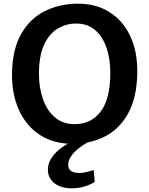

<svg xmlns="http://www.w3.org/2000/svg" viewBox="-20 -771 808 1040"><path d="M381.5 8Q275.5 10 199.2 -38.2Q123 -86.5 83 -174Q43 -261.5 45 -376Q47.5 -503.5 94 -586Q140.5 -668.5 219.2 -709Q298 -749.5 396.5 -751Q497.5 -752.5 572 -706Q646.5 -659.5 686.2 -574Q726 -488.5 723.5 -372.5Q721 -245 676.5 -161.2Q632 -77.5 555.8 -35.8Q479.5 6 381.5 8ZM384.5 -98.5Q473.5 -98.5 525.5 -167Q577.5 -235.5 577.5 -377.5Q577.5 -451.5 557 -512Q536.5 -572.5 495.5 -608Q454.5 -643.5 392.5 -643.5Q338 -643.5 292 -615.8Q246 -588 218.5 -527.8Q191 -467.5 191 -370Q191 -295.5 212.8 -233.8Q234.5 -172 277.5 -135.2Q320.5 -98.5 384.5 -98.5ZM365 249Q334 249 305.8 238.5Q277.5 228 259.5 206.8Q241.5 185.5 239.5 154.5Q238 118.5 256.2 89.2Q274.5 60 303 37.2Q331.5 14.5 361 0L375.5 -8L454.5 0Q428.5 14.5 404 34.2Q379.5 54 364.2 76.5Q349 99 349.5 123Q350 145.5 365.8 155.8Q381.5 166 410 166Q431.5 166 453 160Q474.5 154 487.5 150L493 214Q473.5 227.5 441 238.2Q408.5 249 365 249Z"/></svg>

Font: Merriweather Sans SemiBold
Style: Regular
Weight: 600
Designer: Eben Sorkin
Foundry: Eben Sorkin
Version: Version 2.001